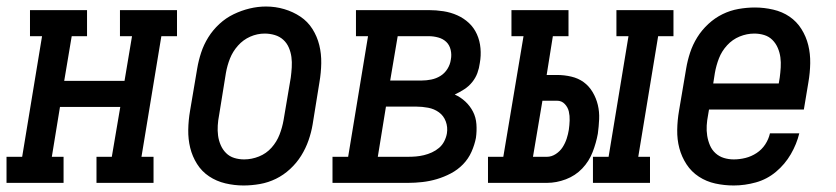

<svg xmlns="http://www.w3.org/2000/svg" viewBox="-44 -561 2564 589"><path d="M-24 0V-80H24L85 -450H48V-530H223V-450H176L153 -313H338L361 -450H324V-530H499V-450H451L390 -80H427V0H252V-80H299L325 -233H140L115 -80H151V0Z M703 8Q675 8 647.5 1.5Q620 -5 597.5 -20Q575 -35 560.5 -58Q546 -81 539.5 -107.5Q533 -134 533.5 -163Q534 -192 539 -221L561 -351Q565 -375 573 -399.5Q581 -424 595 -446.5Q609 -469 629 -487.5Q649 -506 673 -517.5Q697 -529 722 -535Q747 -541 772 -541Q801 -541 828 -533Q855 -525 877.5 -510Q900 -495 914.5 -472Q929 -449 935.5 -422.5Q942 -396 941.5 -367Q941 -338 936 -309L915 -179Q911 -155 902.5 -130.5Q894 -106 880 -83.5Q866 -61 846 -42.5Q826 -24 802.5 -12.5Q779 -1 753.5 3.5Q728 8 703 8ZM705 -72Q728 -72 750.5 -81Q773 -90 789 -108Q805 -126 813.5 -148Q822 -170 826 -193L848 -323Q850 -338 851 -354.5Q852 -371 850 -386Q848 -401 842 -415Q836 -429 825 -439Q814 -449 799 -453.5Q784 -458 768 -458Q745 -458 723.5 -448.5Q702 -439 686 -421Q670 -403 661.5 -381.5Q653 -360 649 -337L628 -207Q625 -192 624 -176Q623 -160 625 -145Q627 -130 633 -116Q639 -102 649.5 -91.5Q660 -81 674.5 -76.5Q689 -72 705 -72Z M976 0V-80H1024L1085 -450H1048V-530H1271Q1294 -530 1316.5 -526.5Q1339 -523 1359 -514Q1379 -505 1394.5 -490.5Q1410 -476 1419 -456Q1428 -436 1430 -413Q1432 -390 1428 -368Q1426 -352 1420.5 -337Q1415 -322 1404.5 -309Q1394 -296 1380 -287Q1366 -278 1351 -271Q1369 -263 1383.5 -249.5Q1398 -236 1407 -218.5Q1416 -201 1417.5 -180Q1419 -159 1416 -138Q1412 -117 1402.5 -95.5Q1393 -74 1376.5 -57Q1360 -40 1339 -29Q1318 -18 1296 -11.5Q1274 -5 1251.5 -2.5Q1229 0 1208 0ZM1153 -314H1250Q1264 -314 1279 -317Q1294 -320 1307 -328Q1320 -336 1328.5 -349.5Q1337 -363 1339 -378Q1342 -393 1338.5 -408Q1335 -423 1325 -432.5Q1315 -442 1300.5 -446Q1286 -450 1271 -450H1176ZM1115 -80H1208Q1220 -80 1232 -81Q1244 -82 1256.5 -85Q1269 -88 1281 -93.5Q1293 -99 1303 -107.5Q1313 -116 1319 -128Q1325 -140 1327 -152Q1330 -171 1323.5 -188.5Q1317 -206 1302.5 -216.5Q1288 -227 1269.5 -230.5Q1251 -234 1232 -234H1140Z M1775 0V-80H1823L1884 -450H1847V-530H2022V-450H1975L1914 -80H1950V0ZM1453 0V-80H1500L1562 -450H1525V-530H1700V-450H1652L1633 -331H1665Q1687 -331 1708.5 -326Q1730 -321 1746.5 -309Q1763 -297 1774 -278.5Q1785 -260 1790 -239Q1795 -218 1794 -195.5Q1793 -173 1790 -151Q1785 -123 1774 -94.5Q1763 -66 1742 -44Q1721 -22 1692 -11Q1663 0 1634 0ZM1591 -80H1634Q1648 -80 1661 -88.5Q1674 -97 1682 -109.5Q1690 -122 1694.5 -136Q1699 -150 1701 -163Q1703 -177 1703.5 -191.5Q1704 -206 1701 -219Q1698 -232 1688.5 -242Q1679 -252 1665 -252H1620Z M2207 8Q2178 8 2150.5 2Q2123 -4 2100 -19Q2077 -34 2062 -57Q2047 -80 2040 -106.5Q2033 -133 2033.5 -162.5Q2034 -192 2039 -221L2061 -351Q2065 -375 2073 -399.5Q2081 -424 2095 -446.5Q2109 -469 2129 -487.5Q2149 -506 2172.5 -517.5Q2196 -529 2221.5 -533.5Q2247 -538 2272 -538Q2300 -538 2328 -531.5Q2356 -525 2378 -510Q2400 -495 2414.5 -472Q2429 -449 2435.5 -422.5Q2442 -396 2441.5 -367Q2441 -338 2436 -309L2422 -225H2131L2128 -207Q2125 -192 2124 -176Q2123 -160 2125.5 -144.5Q2128 -129 2134 -115Q2140 -101 2151 -91Q2162 -81 2176.5 -76.5Q2191 -72 2207 -72Q2225 -72 2243 -76.5Q2261 -81 2277 -91.5Q2293 -102 2303.5 -118Q2314 -134 2318 -152H2408Q2400 -119 2382 -88Q2364 -57 2336.5 -34Q2309 -11 2275 -1.5Q2241 8 2207 8ZM2144 -305H2345L2348 -323Q2350 -338 2351 -354Q2352 -370 2350 -385Q2348 -400 2342 -414Q2336 -428 2325.5 -438.5Q2315 -449 2300.5 -453.5Q2286 -458 2270 -458Q2270 -458 2270 -458Q2270 -458 2270 -458Q2247 -458 2225 -449Q2203 -440 2186.5 -422Q2170 -404 2161.5 -382Q2153 -360 2149 -337Z"/></svg>

Font: Iosevka Curly Slab MdObl
Style: Regular
Weight: 500
Italic angle: -9°
Monospace: yes
Designer: Belleve Invis
Foundry: Belleve Invis
Version: Version 11.0.0; ttfautohint (v1.8.3)